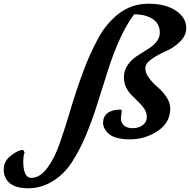

<svg xmlns="http://www.w3.org/2000/svg" viewBox="-330 -740 1021 1032"><path d="M324 -144 320 -105Q320 -80 336.5 -65.5Q353 -51 384 -51Q415 -51 437 -67.5Q459 -84 459 -109.5Q459 -135 446.5 -154Q434 -173 416 -190Q398 -207 380 -226Q336 -269 336 -325Q336 -361 356 -390Q376 -419 404 -437.5Q432 -456 460 -473Q529 -514 529 -563.5Q529 -613 490.5 -638Q452 -663 391 -663Q314 -562 249 -358Q222 -273 193 -181Q164 -89 130.5 -9.5Q97 70 55 134Q13 198 -48.5 235Q-110 272 -177.5 272Q-245 272 -277.5 244.5Q-310 217 -310 171.5Q-310 126 -271 96Q-232 66 -207 66Q-205 66 -201.5 72Q-198 78 -198 79.5Q-198 81 -200 87Q-205 102 -205 126Q-205 216 -162 216Q-116 216 -77 164.5Q-38 113 -9 30.5Q20 -52 49.5 -152Q79 -252 116 -352Q153 -452 198 -534.5Q243 -617 311 -668.5Q379 -720 469.5 -720Q560 -720 615.5 -682.5Q671 -645 671 -590Q671 -548 636.5 -515Q602 -482 561 -464.5Q520 -447 485.5 -423Q451 -399 451 -373Q451 -347 472 -319.5Q493 -292 518 -271Q543 -250 564 -219.5Q585 -189 585 -157Q585 -80 517 -35.5Q449 9 370 9Q291 9 257.5 -18.5Q224 -46 224 -80Q224 -114 248.5 -132.5Q273 -151 317 -151Q324 -151 324 -144Z"/></svg>

Font: Clara
Style: Regular
Weight: 400
Designer: Proyecto DEMO
Foundry: Proyecto DEMO
Version: Version 1.002